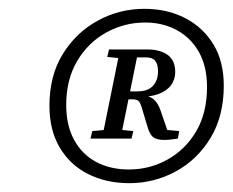

<svg xmlns="http://www.w3.org/2000/svg" viewBox="-20 -732 527 435"><path d="M185 -418 189 -435 230 -439H241L282 -435L278 -418ZM211 -418 252 -620H294L253 -418ZM263 -599 223 -603 227 -620H270L267 -599ZM272 -348Q319 -348 359.5 -370.5Q400 -393 424.5 -434.5Q449 -476 449 -535Q449 -581 431 -613.5Q413 -646 381 -663.5Q349 -681 309 -681Q262 -681 221 -658.5Q180 -636 155 -594Q130 -552 130 -494Q130 -448 148 -415Q166 -382 198 -365Q230 -348 272 -348ZM273 -317Q221 -317 180 -337.5Q139 -358 115.5 -397.5Q92 -437 92 -492Q92 -561 122.5 -610Q153 -659 202 -685.5Q251 -712 307 -712Q359 -712 399.5 -691Q440 -670 463.5 -631.5Q487 -593 487 -538Q487 -469 457 -419.5Q427 -370 378 -343.5Q329 -317 273 -317ZM352 -415Q336 -415 328 -420.5Q320 -426 315 -442L303 -482Q299 -497 295 -502Q291 -507 280 -507H260L262 -525H292Q315 -525 326.5 -537.5Q338 -550 338 -570Q338 -587 331.5 -594.5Q325 -602 311 -602H278L280 -620H313Q343 -620 360 -607.5Q377 -595 377 -569Q377 -552 367.5 -539Q358 -526 339 -519Q320 -512 291 -512L299 -516Q317 -516 327.5 -507.5Q338 -499 344 -481L363 -426L342 -439L386 -435L383 -418Q374 -417 367.5 -416Q361 -415 352 -415Z"/></svg>

Font: Source Serif 4 18pt
Style: Italic
Weight: 400
Italic angle: -12°
Designer: Frank Grießhammer
Foundry: Adobe Systems Incorporated
Version: Version 4.004;hotconv 1.0.116;makeotfexe 2.5.65601